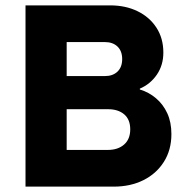

<svg xmlns="http://www.w3.org/2000/svg" viewBox="-20 -695 698 715"><path d="M75 0V-675H390Q447.5 -675 492.1 -653.3Q536.7 -631.7 562.5 -592.1Q588.3 -552.5 588.3 -499.2Q588.3 -452.5 564.2 -417.1Q540 -381.7 500.8 -365V-361.7Q534.2 -351.7 560.8 -329.2Q587.5 -306.7 602.9 -273.3Q618.3 -240 618.3 -195.8Q618.3 -136.7 590.4 -92.5Q562.5 -48.3 514.2 -24.2Q465.8 0 403.3 0ZM228.3 -136.7H381.7Q419.2 -136.7 442.1 -156.7Q465 -176.7 465 -213.3Q465 -250 442.5 -269.2Q420 -288.3 382.5 -288.3H228.3ZM228.3 -411.7H370.8Q400 -411.7 417.5 -428.3Q435 -445 435 -475Q435 -505 417.5 -521.7Q400 -538.3 370.8 -538.3H228.3Z"/></svg>

Font: Funnel Sans Light ExtraBold
Style: Regular
Weight: 800
Version: Version 1.000